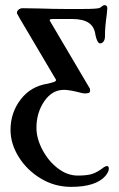

<svg xmlns="http://www.w3.org/2000/svg" viewBox="-20 -443 463 748"><path d="M21 63Q21 -4 60.5 -55.5Q100 -107 166 -117Q169 -118 181.5 -121Q194 -124 196 -127Q201 -130 196 -136L76 -339Q55 -374 46 -391V-393Q46 -400 52.5 -405.5Q59 -411 68 -411L132 -410Q192 -408 235 -408H301Q363 -408 370 -413Q382 -423 387 -423Q398 -423 398 -411L396 -387Q389 -338 389 -308V-302Q389 -289 383.5 -281.5Q378 -274 370 -274Q359 -274 352 -306Q348 -339 325.5 -354Q303 -369 261 -369H186Q168 -369 176 -359L330 -98Q331 -95 331 -91Q331 -83 325.5 -81Q320 -79 309 -79Q303 -79 285 -84Q249 -93 229 -93Q183 -93 152.5 -48.5Q122 -4 122 55Q122 96 145 140Q168 184 205 212.5Q242 241 283 241Q321 241 341 234Q361 227 384 209Q391 204 397 204Q404 204 404 214Q404 226 391 242Q354 285 257 285Q193 285 139 252.5Q85 220 53 168.5Q21 117 21 63Z"/></svg>

Font: EB Garamond Medium
Style: Italic
Weight: 500
Italic angle: -17.2°
Designer: Georg Duffner and Octavio Pardo
Foundry: Georg Duffner
Version: Version 1.000